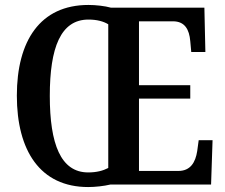

<svg xmlns="http://www.w3.org/2000/svg" viewBox="-20 -745 908 775"><path d="M336 10C364 10 400 6 425 0H832L838 -179H782L776 -135C769 -90 749 -55 700 -55H541V-347H748V-401H541V-659H678C726 -659 744 -626 748 -579L752 -535H809L805 -714H428C403 -721 366 -725 337 -725C142 -725 48 -580 48 -359C48 -137 142 10 336 10ZM336 -49C225 -49 181 -164 181 -358C181 -553 225 -666 337 -666C371 -666 397 -659 417 -647V-67C396 -56 370 -49 336 -49Z"/></svg>

Font: Noto Serif Ethiopic Condensed SemiBold
Style: Regular
Weight: 600
Width: 3
Designer: Monotype Design Team
Foundry: Monotype Imaging Inc.
Version: Version 2.102